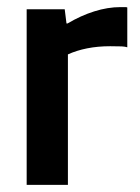

<svg xmlns="http://www.w3.org/2000/svg" viewBox="-20 -520 394 540"><path d="M171 0H55V-494H162L167 -454H170Q207 -476 245 -488Q283 -500 319 -500Q329 -500 332.5 -500Q336 -500 338 -499V-387Q332 -389 322.5 -389.5Q313 -390 290 -390Q255 -390 225 -384Q195 -378 171 -367Z"/></svg>

Font: Blinker SemiBold
Style: Regular
Weight: 600
Designer: Juergen Huber
Foundry: supertype
Version: Version 1.015;PS 1.15;hotconv 1.0.88;makeotf.lib2.5.647800